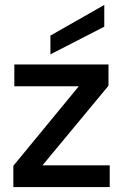

<svg xmlns="http://www.w3.org/2000/svg" viewBox="-20 -757 506 777"><path d="M34 0V-86L299 -408H38V-496H419V-410L152 -88H424V0ZM184 -537V-613L402 -737V-649Z"/></svg>

Font: DeepMind Sans Medium
Style: Regular
Weight: 500
Designer: Jonny Pinhorn / Modifications: Colophon Foundry
Foundry: Colophon Foundry
Version: Version 1.002; ttfautohint (v1.8.2)